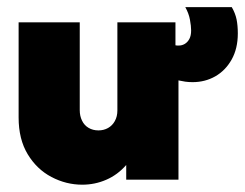

<svg xmlns="http://www.w3.org/2000/svg" viewBox="-20 -494 674 528"><path d="M206.2 13.9Q161.8 13.9 121.5 -7.3Q81.2 -28.5 56.2 -69.8Q31.2 -111.1 31.2 -170.8V-432.6H199.3V-191Q199.3 -175 205.6 -162.2Q211.8 -149.3 223.6 -142.4Q235.4 -135.4 250.7 -135.4Q265.3 -135.4 277.1 -142Q288.9 -148.6 295.8 -161.1Q302.8 -173.6 302.8 -190.3V-432.6H462.5V-369.4Q464.6 -368.8 467 -368.8Q469.4 -368.8 472.2 -368.8Q480.6 -368.8 488.2 -373.3Q495.8 -377.8 500.7 -386.8Q505.6 -395.8 505.6 -410.4Q505.6 -422.2 502.4 -439.6Q499.3 -456.9 489.6 -474.3H617.4Q627.1 -457.6 630.6 -440.6Q634 -423.6 634 -402.1Q634 -360.4 617 -330.2Q600 -300 571.9 -284Q543.8 -268.1 509.7 -268.1Q499.3 -268.1 489.6 -269.4Q479.9 -270.8 470.8 -272.9V0H327.1V-40.3Q303.5 -13.2 272.2 0.3Q241 13.9 206.2 13.9Z"/></svg>

Font: Afacad Flux Black
Style: Regular
Weight: 900
Designer: Kristian Moeller
Foundry: Dicotype
Version: Version 1.100